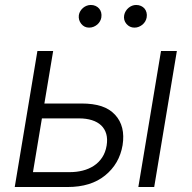

<svg xmlns="http://www.w3.org/2000/svg" viewBox="-20 -750 768 770"><path d="M39.1 0 130 -545.5H193.2L158 -334.9H306.8Q354 -334.9 386.9 -324Q419.7 -313.2 441.4 -289.8Q483.7 -244.3 471.6 -167.6Q458.8 -92.7 401.3 -46.2Q344.5 0 251.1 0ZM112.2 -59.7H261Q287.3 -59.7 311.8 -65.9Q336.3 -72.1 356.2 -85Q376.1 -98 389.6 -118.3Q403.1 -138.5 407.7 -166.5Q411.9 -192.8 406.1 -213.1Q400.2 -233.3 385.7 -247.2Q371.1 -261 348.5 -268.1Q326 -275.2 297.2 -275.2H148.1ZM534.8 0 625.7 -545.5H689.3L598.4 0ZM478 -689.3Q479.8 -698.2 484.4 -705.6Q489 -713.1 495.6 -718.6Q502.1 -724.1 509.9 -727.1Q517.8 -730.1 525.9 -730.1Q536.6 -730.1 545.3 -726.2Q554 -722.3 559.7 -715.6Q565.3 -708.8 567.6 -699.8Q570 -690.7 568.2 -680Q566.8 -671.9 562.5 -664.4Q558.2 -657 551.7 -651.5Q545.1 -646 536.9 -642.6Q528.8 -639.2 519.2 -639.2Q500 -639.2 487.2 -654.1Q474.4 -669 478 -689.3ZM296.2 -689.3Q297.6 -698.2 302.2 -705.6Q306.8 -713.1 313.4 -718.6Q320 -724.1 327.9 -727.1Q335.9 -730.1 344.1 -730.1Q354.8 -730.1 363.3 -726.2Q371.8 -722.3 377.5 -715.7Q383.2 -709.2 385.7 -699.9Q388.1 -690.7 386.4 -680Q385.3 -672.2 381 -664.8Q376.8 -657.3 370.2 -651.6Q363.6 -646 355.3 -642.6Q346.9 -639.2 337.4 -639.2Q317.8 -639.2 305.8 -654.5Q293.7 -669.7 296.2 -689.3Z"/></svg>

Font: Inter P Light
Style: Italic
Weight: 300
Italic angle: 9.39999°
Designer: Rasmus Andersson
Foundry: rsms
Version: Version 3.018;git-588b23468